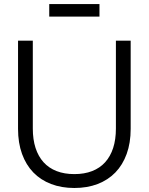

<svg xmlns="http://www.w3.org/2000/svg" viewBox="-20 -923 742 958"><path d="M225.7 -840V-902.7H476.3V-840ZM351 15Q415.2 15 467.1 -4.8Q519 -24.7 555.6 -62.4Q592.2 -100.2 612.1 -155.1Q632 -210 632 -280V-720H558.3V-281.3Q558.3 -227 544.6 -184.7Q530.8 -142.3 504.5 -113.3Q478.2 -84.3 439.5 -69.3Q400.8 -54.3 351 -54.3Q301.2 -54.3 262.5 -69.3Q223.8 -84.3 197.5 -113.3Q171.2 -142.3 157.4 -184.7Q143.7 -227 143.7 -281.3V-720H70V-280Q70 -210 89.9 -155.1Q109.8 -100.2 146.4 -62.4Q183 -24.7 235 -4.8Q287 15 351 15Z"/></svg>

Font: Vela Sans GX ExtLt
Style: Regular
Weight: 200
Designer: Principal design: Mikhail Sharanda - project Manrope.
Design modification: Ravid Balaliev
Foundry: Mikhail Sharanda
Version: Version 1.001